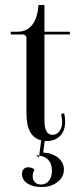

<svg xmlns="http://www.w3.org/2000/svg" viewBox="-20 -553 317 769"><path d="M166 12H159L153 58Q190 60 213 79Q236 98 236 126Q236 156 210.5 176Q185 196 146 196Q111 196 89.5 181.5Q68 167 68 144Q68 132 74.5 124.5Q81 117 92 117Q108 117 118 126Q111 140 111 153Q111 168 120 177Q129 186 144 186Q164 186 176 171Q188 156 188 131Q188 78 137 70L145 9Q86 -5 86 -98V-401Q86 -407 81.5 -411Q77 -415 72 -415H23V-426H51Q88 -426 109.5 -454Q131 -482 134 -533H158V-426H260V-415H158V-70Q158 -13 190 -13Q207 -13 218 -27.5Q229 -42 229 -64Q229 -73 225 -97L237 -99Q241 -84 241 -65Q241 -30 221 -9Q201 12 166 12ZM124 69Q133 69 137 70L136 78Z"/></svg>

Font: Arapey Regular-Display
Style: Regular
Weight: 400
Designer: Eduardo Rodriguez Tunni
Foundry: Eduardo Rodriguez Tunni
Version: Version 4.000